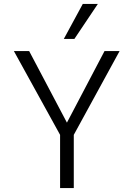

<svg xmlns="http://www.w3.org/2000/svg" viewBox="-20 -961 682 981"><path d="M287 0V-272L51 -700H129L338 -304H306L514 -700H591L357 -272V0ZM306 -762 403 -941H480L360 -762Z"/></svg>

Font: Host Grotesk Light Light
Style: Regular
Weight: 300
Version: Version 1.003